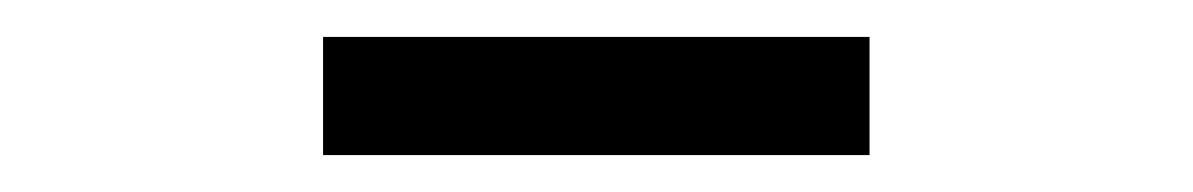

<svg xmlns="http://www.w3.org/2000/svg" viewBox="-20 -755 646 104"><path d="M155 -671H451V-735H155Z"/></svg>

Font: Spoqa Han Sans Neo Regular
Style: Regular
Weight: 400
Designer: [Spoqa Han Sans Neo] Dong-huui Kim  Younghwa Kang  Yujin Lee  [Noto Sans] Ryoko NISHIZUKA  (kana & ideographs); Paul D. 
Foundry: Spoqa (http://www.spoqa-han-sans.com)
Version: Version 1.000